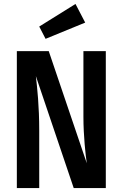

<svg xmlns="http://www.w3.org/2000/svg" viewBox="-20 -949 619 969"><path d="M361 -929 178 -815 210 -753 410 -835ZM514 -691H401V-360C401 -263 412 -165 418 -125L226 -691H65V0H178V-289C178 -416 168 -503 161 -565L352 0H514Z"/></svg>

Font: Fira Sans Condensed Medium
Style: Regular
Weight: 500
Width: 3
Designer: Carrois Corporate & Edenspiekermann AG
Foundry: Carrois Corporate GbR & Edenspiekermann AG
Version: Version 4.202;PS 004.202;hotconv 1.0.88;makeotf.lib2.5.64775